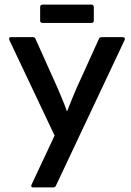

<svg xmlns="http://www.w3.org/2000/svg" viewBox="-20 -817 572 837"><path d="M125 0Q112 0 118 -13L218 -226L21 -642Q16 -655 29 -655H123Q133 -655 135 -647L232 -431Q242 -406 252.5 -382Q263 -358 271 -333H273Q283 -358 292.5 -382Q302 -406 313 -431L411 -647Q413 -655 423 -655H515Q528 -655 523 -642L224 -8Q221 0 212 0ZM166 -717Q155 -717 155 -727V-786Q155 -797 166 -797H378Q389 -797 389 -786V-727Q389 -717 378 -717Z"/></svg>

Font: Sofia Sans Extra Cond
Style: Bold
Weight: 700
Width: 1
Designer: Botio Nikoltchev, Ani Petrova
Foundry: lettersoup
Version: Version 4.100; ttfautohint (v1.8.3)